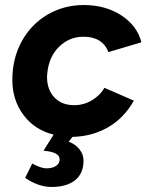

<svg xmlns="http://www.w3.org/2000/svg" viewBox="-20 -532 591 763"><path d="M80 175 108 118Q144 137 164 137Q188 137 202.5 127.5Q217 118 217 101Q217 72 153 67L193 3Q117 -16 73 -75.5Q29 -135 29 -214Q29 -300 66.5 -368Q104 -436 169 -474Q234 -512 313 -512Q399 -512 462 -471Q525 -430 542 -364L411 -325Q387 -386 312 -386Q255 -386 214.5 -346Q174 -306 168 -241Q167 -236 167 -225Q167 -176 196 -145Q225 -114 275 -114Q312 -114 344.5 -133Q377 -152 395 -183L512 -132Q473 -63 410 -26.5Q347 10 268 12L253 31Q280 41 296 61.5Q312 82 312 106Q312 157 278.5 184Q245 211 185 211Q133 211 80 175Z"/></svg>

Font: Oak Sans
Style: Bold Italic
Weight: 700
Italic angle: -9.5°
Foundry: Erik Kennedy, Walven
Version: Version 1.000